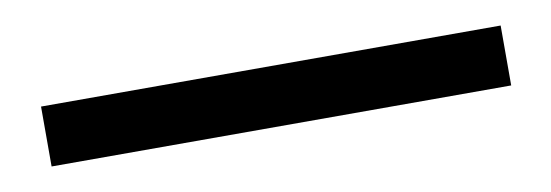

<svg xmlns="http://www.w3.org/2000/svg" viewBox="-25 -25 580 202"><g transform="rotate(-10 265.5 76.0)"><path d="M20 108V44H511V108Z"/></g></svg>

Font: Platypi
Style: Regular
Weight: 400
Designer: David Sargent
Foundry: Bolt Cutter Type
Version: Version 1.200; ttfautohint (v1.8.4.7-5d5b)